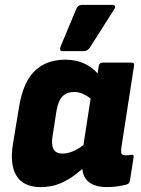

<svg xmlns="http://www.w3.org/2000/svg" viewBox="-20 -753 575 785"><path d="M146 12Q77 12 48 -33.5Q19 -79 33 -165L58 -316Q74 -416 121.5 -462.5Q169 -509 247 -509Q294 -509 331 -490Q368 -471 391 -437L373 -328Q353 -351 329.5 -364Q306 -377 285 -377Q253 -377 235.5 -359Q218 -341 211 -300L195 -197Q189 -161 199 -143Q209 -125 236 -125Q253 -125 272 -132Q291 -139 311 -152.5Q331 -166 352 -186L348 -89Q320 -64 290.5 -41Q261 -18 226 -3Q191 12 146 12ZM418 12Q361 12 335.5 -16Q310 -44 318 -98L322 -123L319 -146L358 -399L377 -441L384 -484Q386 -497 400 -497H517Q531 -497 528 -484L477 -155Q473 -130 477.5 -124Q482 -118 494 -118Q501 -118 506.5 -118.5Q512 -119 516 -120Q529 -122 526 -108L511 -13Q510 -1 492 3Q474 7 455.5 9.5Q437 12 418 12ZM235 -544Q227 -544 226 -549.5Q225 -555 227 -561L293 -719Q297 -727 302.5 -730Q308 -733 315 -733H441Q448 -733 450 -727.5Q452 -722 447 -715L347 -558Q338 -544 322 -544Z"/></svg>

Font: Sofia Sans Black
Style: Italic
Weight: 900
Italic angle: -9°
Version: Version 4.100-B